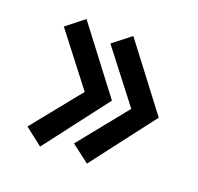

<svg xmlns="http://www.w3.org/2000/svg" viewBox="-93 -598 709 686"><g transform="rotate(20 261.5 -255.5)"><path d="M208 -251 58 -445 125 -498 310 -255 125 -13 58 -65ZM385 -251 235 -445 303 -498 488 -255 303 -13 235 -65Z"/></g></svg>

Font: Jost* Medium
Style: Regular
Weight: 500
Version: Version 3.7